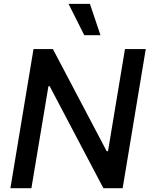

<svg xmlns="http://www.w3.org/2000/svg" viewBox="-20 -984 787 1004"><path d="M420.5 -800.1H505.3L450.3 -963.8H338.4ZM742.2 -727.3H633.5L544.7 -193.2H538L256.7 -727.3H155.2L34.4 0H144.2L233.3 -533.4H239.7L520.6 0H621.4Z"/></svg>

Font: TID UI Medium
Style: Italic
Weight: 500
Italic angle: -9.39999°
Designer: The TID Project Authors
Foundry: Bakken & Bæck
Version: Version 1.001;hotconv 1.0.109;makeotfexe 2.5.65596